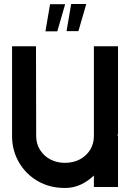

<svg xmlns="http://www.w3.org/2000/svg" viewBox="-20 -930 657 955"><path d="M447 0V-57Q418 -29 382 -12Q346 5 303 5Q227 5 167.5 -29.5Q108 -64 74 -123Q40 -182 40 -253V-700H159L160 -253Q160 -215 179 -184.5Q198 -154 230.5 -137Q263 -120 303 -120Q345 -120 377.5 -137.5Q410 -155 428.5 -185Q447 -215 447 -253V-700H567V-272Q567 -262 565 -254H567V0ZM206 -774H265L304 -909H229ZM311 -775H370L409 -910H334Z"/></svg>

Font: Kulim Park
Style: Bold
Weight: 700
Designer: Noponies / Dale Sattler
Foundry: Noponies
Version: Version 1.000; ttfautohint (v1.8.3)